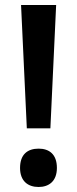

<svg xmlns="http://www.w3.org/2000/svg" viewBox="-20 -734 308 766"><path d="M181 -222 204 -714H64L87 -222ZM60 -64C60 -12 91 12 134 12C175 12 207 -11 207 -64C207 -119 176 -141 134 -141C90 -141 60 -118 60 -64Z"/></svg>

Font: Noto Sans Armenian SemiCondensed SemiBold
Style: Regular
Weight: 600
Width: 4
Designer: Monotype Design Team
Foundry: Monotype Imaging Inc.
Version: Version 2.008